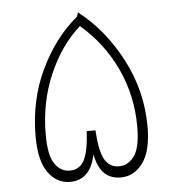

<svg xmlns="http://www.w3.org/2000/svg" viewBox="-49 -690 691 750"><g transform="rotate(-5 296.5 -315.5)"><path d="M516 -176Q516 -80 481.5 -33.5Q447 13 395 13Q356 13 331.5 -10Q307 -33 296 -86Q276 13 196 13Q144 13 110.5 -33.5Q77 -80 77 -176Q77 -317 133 -435Q189 -553 279 -628L284 -644Q385 -566 450.5 -441Q516 -316 516 -176ZM476 -179Q476 -301 426.5 -407Q377 -513 287 -590Q211 -523 164 -414.5Q117 -306 117 -179Q117 -98 140 -64.5Q163 -31 199 -31Q236 -31 254.5 -63.5Q273 -96 278 -179H312Q317 -96 336 -63.5Q355 -31 392 -31Q428 -31 452 -64.5Q476 -98 476 -179Z"/></g></svg>

Font: FiraGO ExtraLight
Style: Regular
Weight: 200
Designer: bBox Type
Foundry: bBox Type GmbH
Version: Version 1.001